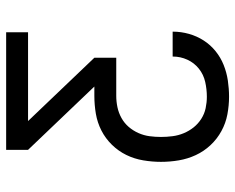

<svg xmlns="http://www.w3.org/2000/svg" viewBox="-92 -468 783 640"><g transform="rotate(-90 300.0 -148.5)"><path d="M297 223Q268 223 238.5 217.5Q209 212 182.5 197.5Q156 183 135.5 161Q115 139 102.5 112Q90 85 85 55.5Q80 26 80 -4Q80 -33 85 -63Q90 -93 103 -119.5Q116 -146 137 -167.5Q158 -189 184.5 -202.5Q211 -216 240.5 -221Q270 -226 300 -226H331L120 -447V-520H512V-447H216L427 -226V-153H300Q281 -153 262 -149Q243 -145 226 -135.5Q209 -126 196.5 -111.5Q184 -97 176 -79Q168 -61 165.5 -42Q163 -23 163 -4Q163 15 165.5 34.5Q168 54 175.5 72Q183 90 195 105Q207 120 223.5 130.5Q240 141 259 145Q278 149 297 149Q322 149 346.5 143.5Q371 138 390.5 122.5Q410 107 420.5 84Q431 61 431 36V35H514V36Q514 63 506.5 89.5Q499 116 484.5 138.5Q470 161 449 178Q428 195 403 205Q378 215 351 219Q324 223 297 223Z"/></g></svg>

Font: Iosevka Extended
Style: Regular
Weight: 400
Width: 7
Monospace: yes
Designer: Belleve Invis
Foundry: Belleve Invis
Version: Version 32.5.0; ttfautohint (v1.8.4)